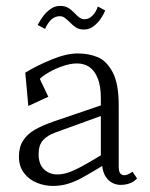

<svg xmlns="http://www.w3.org/2000/svg" viewBox="-20 -600 495 634"><path d="M42.5 -83.5Q42.5 -114.5 56.5 -136Q70.5 -157.5 95.2 -171.8Q120 -186 159 -199.5L313 -252V-276Q313 -315.5 302.8 -341.2Q292.5 -367 275 -378.8Q257.5 -390.5 234.5 -390.5Q214 -390.5 189.5 -382.5Q165 -374.5 143.8 -362.5Q122.5 -350.5 111.5 -339.5L139.5 -280.5L73.5 -250L63.5 -360Q100.5 -383 149.8 -403.2Q199 -423.5 236 -423.5Q273.5 -423.5 302.8 -411.2Q332 -399 352 -361.5Q372 -324 372 -253V-48Q372 -26 385 -22.2Q398 -18.5 417.5 -33L432.5 -11Q423 0 409 5.2Q395 10.5 378 10.5Q365 10.5 352.2 4.5Q339.5 -1.5 329.8 -15.5Q320 -29.5 317.5 -52Q274 -25.5 250 -12.5Q226 0.5 203.2 7.2Q180.5 14 154 14Q128.5 14 102.8 4Q77 -6 59.8 -28Q42.5 -50 42.5 -83.5ZM313 -87V-217L163 -162.5Q136.5 -153 122 -137Q107.5 -121 107.5 -91Q107.5 -58 125.2 -41Q143 -24 169 -24Q186.5 -24 205.2 -30.2Q224 -36.5 247.2 -49Q270.5 -61.5 313 -87ZM209 -528Q198.5 -538 192.2 -542.2Q186 -546.5 177.5 -546.5Q161 -546.5 148.8 -534.8Q136.5 -523 129 -504.5L104.5 -517.5Q111 -530.5 121 -544.5Q131 -558.5 145.8 -569.5Q160.5 -580.5 178.5 -580.5Q194.5 -580.5 205 -574.2Q215.5 -568 227.5 -555.5Q236.5 -546 243.5 -541.2Q250.5 -536.5 259.5 -536.5Q274 -536.5 285.8 -548.8Q297.5 -561 303 -578.5L327.5 -565.5Q322.5 -553 313 -538.8Q303.5 -524.5 289.2 -513.5Q275 -502.5 257.5 -502.5Q241.5 -502.5 231.2 -509Q221 -515.5 209 -528Z"/></svg>

Font: Didactic
Style: Regular
Weight: 400
Designer: Tyler Finck
Foundry: Etcetera Type Co
Version: Version 3.007;FEAKit 1.0